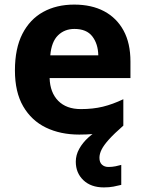

<svg xmlns="http://www.w3.org/2000/svg" viewBox="-20 -576 631 836"><path d="M413 111Q413 131 424 141Q435 151 452 151Q468 151 483 148Q498 145 508 142V229Q492 233 474 236.5Q456 240 432 240Q376 240 343 208.5Q310 177 310 128Q310 99 325 72Q340 45 365 22.5Q390 0 420 -17L517 -29Q477 6 454.5 31Q432 56 422.5 75Q413 94 413 111ZM303 -556Q379 -556 433.5 -527Q488 -498 518 -443Q548 -388 548 -308V-236H196Q198 -173 233.5 -137Q269 -101 332 -101Q385 -101 428 -111.5Q471 -122 517 -144V-29Q477 -9 432.5 0.5Q388 10 325 10Q243 10 180 -20.5Q117 -51 81 -113Q45 -175 45 -269Q45 -365 77.5 -428.5Q110 -492 168 -524Q226 -556 303 -556ZM304 -450Q261 -450 232.5 -422Q204 -394 199 -335H408Q407 -385 382 -417.5Q357 -450 304 -450Z"/></svg>

Font: Noto Sans Thaana
Style: Regular
Weight: 400
Designer: Monotype Design Team
Foundry: Monotype Imaging Inc.
Version: Version 2.001